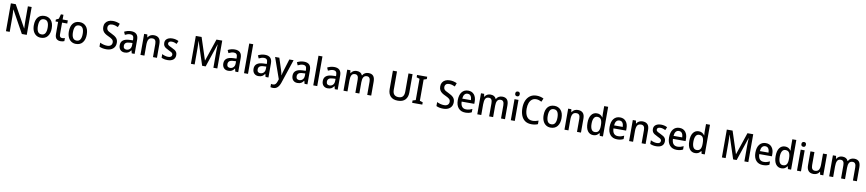

<svg xmlns="http://www.w3.org/2000/svg" viewBox="57 -2749 21850 4845"><g transform="rotate(10 10982.0 -326.0)"><path d="M620 -66H494L179 -636H175Q178 -593 180 -546.5Q182 -500 183 -454V-66H87V-780H212L526 -215H529Q528 -254 525.5 -302Q523 -350 523 -393V-780H620Z M1212 -336Q1212 -207 1152 -131.5Q1092 -56 981 -56Q912 -56 861 -90Q810 -124 781.5 -187Q753 -250 753 -336Q753 -469 813 -542Q873 -615 984 -615Q1086 -615 1149 -543Q1212 -471 1212 -336ZM858 -336Q858 -243 888 -192.5Q918 -142 983 -142Q1048 -142 1078 -192Q1108 -242 1108 -336Q1108 -430 1077.5 -479.5Q1047 -529 982 -529Q917 -529 887.5 -479.5Q858 -430 858 -336Z M1511 -141Q1529 -141 1548 -144.5Q1567 -148 1582 -154V-75Q1565 -66 1539 -61Q1513 -56 1485 -56Q1422 -56 1382 -92Q1342 -128 1342 -220V-525H1276V-574L1347 -609L1379 -726H1444V-605H1577V-525H1444V-223Q1444 -141 1511 -141Z M2110 -336Q2110 -207 2050 -131.5Q1990 -56 1879 -56Q1810 -56 1759 -90Q1708 -124 1679.5 -187Q1651 -250 1651 -336Q1651 -469 1711 -542Q1771 -615 1882 -615Q1984 -615 2047 -543Q2110 -471 2110 -336ZM1756 -336Q1756 -243 1786 -192.5Q1816 -142 1881 -142Q1946 -142 1976 -192Q2006 -242 2006 -336Q2006 -430 1975.5 -479.5Q1945 -529 1880 -529Q1815 -529 1785.5 -479.5Q1756 -430 1756 -336Z M2893 -261Q2893 -166 2829.5 -111Q2766 -56 2659 -56Q2607 -56 2560.5 -65Q2514 -74 2479 -92V-194Q2517 -175 2565.5 -161.5Q2614 -148 2663 -148Q2726 -148 2757.5 -177.5Q2789 -207 2789 -253Q2789 -301 2756.5 -329.5Q2724 -358 2649 -391Q2603 -411 2566 -437.5Q2529 -464 2507.5 -503Q2486 -542 2486 -600Q2486 -658 2512.5 -700.5Q2539 -743 2587.5 -766.5Q2636 -790 2701 -790Q2752 -790 2797 -779Q2842 -768 2883 -749L2850 -659Q2812 -677 2775 -687Q2738 -697 2700 -697Q2647 -697 2619 -670.5Q2591 -644 2591 -602Q2591 -569 2604 -547Q2617 -525 2646 -507Q2675 -489 2724 -467Q2806 -430 2849.5 -384.5Q2893 -339 2893 -261Z M3200 -615Q3384 -615 3384 -430V-66H3310L3291 -141H3288Q3257 -97 3221.5 -76.5Q3186 -56 3127 -56Q3058 -56 3016.5 -99.5Q2975 -143 2975 -219Q2975 -384 3201 -392L3283 -395V-426Q3283 -483 3259.5 -508.5Q3236 -534 3192 -534Q3157 -534 3124 -523.5Q3091 -513 3058 -496L3025 -570Q3061 -590 3106 -602.5Q3151 -615 3200 -615ZM3220 -324Q3143 -321 3111.5 -294Q3080 -267 3080 -219Q3080 -176 3102 -156Q3124 -136 3160 -136Q3213 -136 3248 -172Q3283 -208 3283 -277V-327Z M3783 -615Q3867 -615 3911.5 -568.5Q3956 -522 3956 -422V-66H3854V-404Q3854 -466 3831.5 -497.5Q3809 -529 3760 -529Q3690 -529 3662.5 -481.5Q3635 -434 3635 -339V-66H3533V-605H3614L3627 -533H3633Q3656 -575 3696.5 -595Q3737 -615 3783 -615Z M4424 -217Q4424 -138 4371.5 -97Q4319 -56 4226 -56Q4177 -56 4139.5 -64.5Q4102 -73 4071 -88V-182Q4102 -165 4144 -152Q4186 -139 4227 -139Q4277 -139 4300.5 -157.5Q4324 -176 4324 -208Q4324 -227 4315 -241.5Q4306 -256 4282.5 -271Q4259 -286 4213 -306Q4168 -327 4136 -348Q4104 -369 4087.5 -398Q4071 -427 4071 -471Q4071 -539 4122 -577Q4173 -615 4258 -615Q4302 -615 4341 -605.5Q4380 -596 4417 -577L4384 -498Q4353 -513 4321.5 -523Q4290 -533 4255 -533Q4214 -533 4192 -517.5Q4170 -502 4170 -475Q4170 -455 4180 -441.5Q4190 -428 4214.5 -414Q4239 -400 4283 -380Q4326 -361 4358 -340Q4390 -319 4407 -290Q4424 -261 4424 -217Z M5114 -66 4919 -662H4915Q4918 -625 4920 -573Q4922 -521 4922 -477V-66H4826V-780H4974L5160 -212H5164L5355 -780H5503V-66H5402V-480Q5402 -522 5404 -573Q5406 -624 5408 -662H5404L5204 -66Z M5854 -615Q6038 -615 6038 -430V-66H5964L5945 -141H5942Q5911 -97 5875.5 -76.5Q5840 -56 5781 -56Q5712 -56 5670.5 -99.5Q5629 -143 5629 -219Q5629 -384 5855 -392L5937 -395V-426Q5937 -483 5913.5 -508.5Q5890 -534 5846 -534Q5811 -534 5778 -523.5Q5745 -513 5712 -496L5679 -570Q5715 -590 5760 -602.5Q5805 -615 5854 -615ZM5874 -324Q5797 -321 5765.5 -294Q5734 -267 5734 -219Q5734 -176 5756 -156Q5778 -136 5814 -136Q5867 -136 5902 -172Q5937 -208 5937 -277V-327Z M6289 -66H6187V-826H6289Z M6629 -615Q6813 -615 6813 -430V-66H6739L6720 -141H6717Q6686 -97 6650.5 -76.5Q6615 -56 6556 -56Q6487 -56 6445.5 -99.5Q6404 -143 6404 -219Q6404 -384 6630 -392L6712 -395V-426Q6712 -483 6688.5 -508.5Q6665 -534 6621 -534Q6586 -534 6553 -523.5Q6520 -513 6487 -496L6454 -570Q6490 -590 6535 -602.5Q6580 -615 6629 -615ZM6649 -324Q6572 -321 6540.5 -294Q6509 -267 6509 -219Q6509 -176 6531 -156Q6553 -136 6589 -136Q6642 -136 6677 -172Q6712 -208 6712 -277V-327Z M6888 -605H6997L7094 -305Q7104 -272 7112 -241Q7120 -210 7125 -179H7129Q7133 -205 7141.5 -238Q7150 -271 7161 -305L7253 -605H7362L7157 9Q7129 90 7084.5 132Q7040 174 6971 174Q6951 174 6934.5 171.5Q6918 169 6905 166V82Q6915 84 6928.5 86Q6942 88 6956 88Q6996 88 7020 63Q7044 38 7059 -10L7078 -67Z M7628 -615Q7812 -615 7812 -430V-66H7738L7719 -141H7716Q7685 -97 7649.5 -76.5Q7614 -56 7555 -56Q7486 -56 7444.5 -99.5Q7403 -143 7403 -219Q7403 -384 7629 -392L7711 -395V-426Q7711 -483 7687.5 -508.5Q7664 -534 7620 -534Q7585 -534 7552 -523.5Q7519 -513 7486 -496L7453 -570Q7489 -590 7534 -602.5Q7579 -615 7628 -615ZM7648 -324Q7571 -321 7539.5 -294Q7508 -267 7508 -219Q7508 -176 7530 -156Q7552 -136 7588 -136Q7641 -136 7676 -172Q7711 -208 7711 -277V-327Z M8063 -66H7961V-826H8063Z M8403 -615Q8587 -615 8587 -430V-66H8513L8494 -141H8491Q8460 -97 8424.5 -76.5Q8389 -56 8330 -56Q8261 -56 8219.5 -99.5Q8178 -143 8178 -219Q8178 -384 8404 -392L8486 -395V-426Q8486 -483 8462.5 -508.5Q8439 -534 8395 -534Q8360 -534 8327 -523.5Q8294 -513 8261 -496L8228 -570Q8264 -590 8309 -602.5Q8354 -615 8403 -615ZM8423 -324Q8346 -321 8314.5 -294Q8283 -267 8283 -219Q8283 -176 8305 -156Q8327 -136 8363 -136Q8416 -136 8451 -172Q8486 -208 8486 -277V-327Z M9283 -615Q9365 -615 9405.5 -568Q9446 -521 9446 -420V-66H9344V-404Q9344 -529 9257 -529Q9195 -529 9168.5 -484.5Q9142 -440 9142 -356V-66H9040V-405Q9040 -529 8953 -529Q8886 -529 8862 -479Q8838 -429 8838 -339V-66H8736V-605H8817L8830 -533H8836Q8858 -575 8896.5 -595Q8935 -615 8979 -615Q9090 -615 9124 -530H9132Q9156 -574 9195.5 -594.5Q9235 -615 9283 -615Z M10380 -307Q10380 -193 10317 -124.5Q10254 -56 10126 -56Q10004 -56 9940 -123Q9876 -190 9876 -308V-780H9981V-313Q9981 -228 10018.5 -187.5Q10056 -147 10129 -147Q10205 -147 10240 -189.5Q10275 -232 10275 -314V-780H10380Z M10755 -66H10495V-126L10573 -150V-695L10495 -720V-780H10755V-720L10678 -695V-150L10755 -126Z M11527 -261Q11527 -166 11463.5 -111Q11400 -56 11293 -56Q11241 -56 11194.5 -65Q11148 -74 11113 -92V-194Q11151 -175 11199.5 -161.5Q11248 -148 11297 -148Q11360 -148 11391.5 -177.5Q11423 -207 11423 -253Q11423 -301 11390.5 -329.5Q11358 -358 11283 -391Q11237 -411 11200 -437.5Q11163 -464 11141.5 -503Q11120 -542 11120 -600Q11120 -658 11146.5 -700.5Q11173 -743 11221.5 -766.5Q11270 -790 11335 -790Q11386 -790 11431 -779Q11476 -768 11517 -749L11484 -659Q11446 -677 11409 -687Q11372 -697 11334 -697Q11281 -697 11253 -670.5Q11225 -644 11225 -602Q11225 -569 11238 -547Q11251 -525 11280 -507Q11309 -489 11358 -467Q11440 -430 11483.5 -384.5Q11527 -339 11527 -261Z M11837 -615Q11935 -615 11989.5 -548.5Q12044 -482 12044 -373V-313H11720Q11722 -228 11758.5 -183.5Q11795 -139 11863 -139Q11907 -139 11943.5 -149Q11980 -159 12019 -178V-92Q11982 -73 11944 -64.5Q11906 -56 11857 -56Q11744 -56 11680.5 -128.5Q11617 -201 11617 -332Q11617 -468 11676 -541.5Q11735 -615 11837 -615ZM11836 -535Q11786 -535 11756.5 -498.5Q11727 -462 11722 -390H11944Q11943 -453 11917 -494Q11891 -535 11836 -535Z M12711 -615Q12793 -615 12833.5 -568Q12874 -521 12874 -420V-66H12772V-404Q12772 -529 12685 -529Q12623 -529 12596.5 -484.5Q12570 -440 12570 -356V-66H12468V-405Q12468 -529 12381 -529Q12314 -529 12290 -479Q12266 -429 12266 -339V-66H12164V-605H12245L12258 -533H12264Q12286 -575 12324.5 -595Q12363 -615 12407 -615Q12518 -615 12552 -530H12560Q12584 -574 12623.5 -594.5Q12663 -615 12711 -615Z M13075 -810Q13100 -810 13116 -795.5Q13132 -781 13132 -749Q13132 -717 13116 -702Q13100 -687 13075 -687Q13049 -687 13032.5 -702Q13016 -717 13016 -749Q13016 -781 13032.5 -795.5Q13049 -810 13075 -810ZM13125 -605V-66H13023V-605Z M13563 -699Q13499 -699 13455 -664Q13411 -629 13388.5 -566.5Q13366 -504 13366 -422Q13366 -294 13416 -220.5Q13466 -147 13564 -147Q13603 -147 13640.5 -155.5Q13678 -164 13715 -178V-87Q13679 -71 13640 -63.5Q13601 -56 13551 -56Q13454 -56 13388.5 -100.5Q13323 -145 13290 -227.5Q13257 -310 13257 -423Q13257 -530 13292 -612.5Q13327 -695 13394.5 -742.5Q13462 -790 13561 -790Q13609 -790 13654.5 -779Q13700 -768 13740 -748L13702 -660Q13671 -676 13636 -687.5Q13601 -699 13563 -699Z M14275 -336Q14275 -207 14215 -131.5Q14155 -56 14044 -56Q13975 -56 13924 -90Q13873 -124 13844.5 -187Q13816 -250 13816 -336Q13816 -469 13876 -542Q13936 -615 14047 -615Q14149 -615 14212 -543Q14275 -471 14275 -336ZM13921 -336Q13921 -243 13951 -192.5Q13981 -142 14046 -142Q14111 -142 14141 -192Q14171 -242 14171 -336Q14171 -430 14140.5 -479.5Q14110 -529 14045 -529Q13980 -529 13950.5 -479.5Q13921 -430 13921 -336Z M14648 -615Q14732 -615 14776.5 -568.5Q14821 -522 14821 -422V-66H14719V-404Q14719 -466 14696.5 -497.5Q14674 -529 14625 -529Q14555 -529 14527.5 -481.5Q14500 -434 14500 -339V-66H14398V-605H14479L14492 -533H14498Q14521 -575 14561.5 -595Q14602 -615 14648 -615Z M15135 -56Q15045 -56 14992.5 -127Q14940 -198 14940 -335Q14940 -472 14993 -543.5Q15046 -615 15135 -615Q15188 -615 15224 -593Q15260 -571 15283 -536H15288Q15286 -554 15284 -578Q15282 -602 15282 -621V-826H15384V-66H15303L15287 -135H15282Q15259 -100 15224 -78Q15189 -56 15135 -56ZM15160 -140Q15227 -140 15255.5 -184Q15284 -228 15284 -316V-337Q15284 -432 15256.5 -480.5Q15229 -529 15159 -529Q15102 -529 15073.5 -477.5Q15045 -426 15045 -334Q15045 -240 15074 -190Q15103 -140 15160 -140Z M15727 -615Q15825 -615 15879.5 -548.5Q15934 -482 15934 -373V-313H15610Q15612 -228 15648.5 -183.5Q15685 -139 15753 -139Q15797 -139 15833.5 -149Q15870 -159 15909 -178V-92Q15872 -73 15834 -64.5Q15796 -56 15747 -56Q15634 -56 15570.5 -128.5Q15507 -201 15507 -332Q15507 -468 15566 -541.5Q15625 -615 15727 -615ZM15726 -535Q15676 -535 15646.5 -498.5Q15617 -462 15612 -390H15834Q15833 -453 15807 -494Q15781 -535 15726 -535Z M16304 -615Q16388 -615 16432.5 -568.5Q16477 -522 16477 -422V-66H16375V-404Q16375 -466 16352.5 -497.5Q16330 -529 16281 -529Q16211 -529 16183.5 -481.5Q16156 -434 16156 -339V-66H16054V-605H16135L16148 -533H16154Q16177 -575 16217.5 -595Q16258 -615 16304 -615Z M16945 -217Q16945 -138 16892.5 -97Q16840 -56 16747 -56Q16698 -56 16660.5 -64.5Q16623 -73 16592 -88V-182Q16623 -165 16665 -152Q16707 -139 16748 -139Q16798 -139 16821.5 -157.5Q16845 -176 16845 -208Q16845 -227 16836 -241.5Q16827 -256 16803.5 -271Q16780 -286 16734 -306Q16689 -327 16657 -348Q16625 -369 16608.5 -398Q16592 -427 16592 -471Q16592 -539 16643 -577Q16694 -615 16779 -615Q16823 -615 16862 -605.5Q16901 -596 16938 -577L16905 -498Q16874 -513 16842.5 -523Q16811 -533 16776 -533Q16735 -533 16713 -517.5Q16691 -502 16691 -475Q16691 -455 16701 -441.5Q16711 -428 16735.5 -414Q16760 -400 16804 -380Q16847 -361 16879 -340Q16911 -319 16928 -290Q16945 -261 16945 -217Z M17251 -615Q17349 -615 17403.5 -548.5Q17458 -482 17458 -373V-313H17134Q17136 -228 17172.5 -183.5Q17209 -139 17277 -139Q17321 -139 17357.5 -149Q17394 -159 17433 -178V-92Q17396 -73 17358 -64.5Q17320 -56 17271 -56Q17158 -56 17094.5 -128.5Q17031 -201 17031 -332Q17031 -468 17090 -541.5Q17149 -615 17251 -615ZM17250 -535Q17200 -535 17170.5 -498.5Q17141 -462 17136 -390H17358Q17357 -453 17331 -494Q17305 -535 17250 -535Z M17744 -56Q17654 -56 17601.5 -127Q17549 -198 17549 -335Q17549 -472 17602 -543.5Q17655 -615 17744 -615Q17797 -615 17833 -593Q17869 -571 17892 -536H17897Q17895 -554 17893 -578Q17891 -602 17891 -621V-826H17993V-66H17912L17896 -135H17891Q17868 -100 17833 -78Q17798 -56 17744 -56ZM17769 -140Q17836 -140 17864.5 -184Q17893 -228 17893 -316V-337Q17893 -432 17865.5 -480.5Q17838 -529 17768 -529Q17711 -529 17682.5 -477.5Q17654 -426 17654 -334Q17654 -240 17683 -190Q17712 -140 17769 -140Z M18720 -66 18525 -662H18521Q18524 -625 18526 -573Q18528 -521 18528 -477V-66H18432V-780H18580L18766 -212H18770L18961 -780H19109V-66H19008V-480Q19008 -522 19010 -573Q19012 -624 19014 -662H19010L18810 -66Z M19463 -615Q19561 -615 19615.5 -548.5Q19670 -482 19670 -373V-313H19346Q19348 -228 19384.5 -183.5Q19421 -139 19489 -139Q19533 -139 19569.5 -149Q19606 -159 19645 -178V-92Q19608 -73 19570 -64.5Q19532 -56 19483 -56Q19370 -56 19306.5 -128.5Q19243 -201 19243 -332Q19243 -468 19302 -541.5Q19361 -615 19463 -615ZM19462 -535Q19412 -535 19382.5 -498.5Q19353 -462 19348 -390H19570Q19569 -453 19543 -494Q19517 -535 19462 -535Z M19956 -56Q19866 -56 19813.5 -127Q19761 -198 19761 -335Q19761 -472 19814 -543.5Q19867 -615 19956 -615Q20009 -615 20045 -593Q20081 -571 20104 -536H20109Q20107 -554 20105 -578Q20103 -602 20103 -621V-826H20205V-66H20124L20108 -135H20103Q20080 -100 20045 -78Q20010 -56 19956 -56ZM19981 -140Q20048 -140 20076.5 -184Q20105 -228 20105 -316V-337Q20105 -432 20077.5 -480.5Q20050 -529 19980 -529Q19923 -529 19894.5 -477.5Q19866 -426 19866 -334Q19866 -240 19895 -190Q19924 -140 19981 -140Z M20408 -810Q20433 -810 20449 -795.5Q20465 -781 20465 -749Q20465 -717 20449 -702Q20433 -687 20408 -687Q20382 -687 20365.5 -702Q20349 -717 20349 -749Q20349 -781 20365.5 -795.5Q20382 -810 20408 -810ZM20458 -605V-66H20356V-605Z M21030 -605V-66H20949L20935 -137H20929Q20906 -96 20866 -76Q20826 -56 20779 -56Q20606 -56 20606 -253V-605H20708V-271Q20708 -142 20801 -142Q20873 -142 20900.5 -189.5Q20928 -237 20928 -329V-605Z M21728 -615Q21810 -615 21850.5 -568Q21891 -521 21891 -420V-66H21789V-404Q21789 -529 21702 -529Q21640 -529 21613.5 -484.5Q21587 -440 21587 -356V-66H21485V-405Q21485 -529 21398 -529Q21331 -529 21307 -479Q21283 -429 21283 -339V-66H21181V-605H21262L21275 -533H21281Q21303 -575 21341.5 -595Q21380 -615 21424 -615Q21535 -615 21569 -530H21577Q21601 -574 21640.5 -594.5Q21680 -615 21728 -615Z"/></g></svg>

Font: Noto Sans Malayalam UI SemiCondensed Medium
Style: Regular
Weight: 500
Width: 4
Designer: Jelle Bosma - Monotype Design Team
Foundry: Monotype Imaging Inc.
Version: Version 2.104; ttfautohint (v1.8.4.7-5d5b)